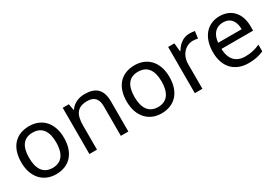

<svg xmlns="http://www.w3.org/2000/svg" viewBox="20 -1232 2745 1929"><g transform="rotate(-30 1392.5 -268.0)"><path d="M551 -269C551 -446 449 -546 304 -546C150 -546 55 -446 55 -269C55 -91 159 10 301 10C454 10 551 -91 551 -269ZM146 -269C146 -396 193 -472 302 -472C411 -472 460 -396 460 -269C460 -142 411 -63 303 -63C194 -63 146 -142 146 -269Z M948 -546C880 -546 814 -519 779 -463H774L761 -536H690V0H778V-278C778 -403 816 -472 935 -472C1017 -472 1055 -429 1055 -343V0H1142V-349C1142 -487 1076 -546 948 -546Z M1774 -269C1774 -446 1672 -546 1527 -546C1373 -546 1278 -446 1278 -269C1278 -91 1382 10 1524 10C1677 10 1774 -91 1774 -269ZM1369 -269C1369 -396 1416 -472 1525 -472C1634 -472 1683 -396 1683 -269C1683 -142 1634 -63 1526 -63C1417 -63 1369 -142 1369 -269Z M2163 -546C2088 -546 2033 -497 1999 -438H1995L1985 -536H1913V0H2001V-286C2001 -394 2074 -466 2157 -466C2175 -466 2198 -463 2215 -459L2226 -540C2208 -544 2183 -546 2163 -546Z M2513 -546C2371 -546 2276 -440 2276 -264C2276 -85 2381 10 2534 10C2607 10 2655 -1 2710 -25V-102C2654 -78 2606 -65 2538 -65C2431 -65 2370 -130 2367 -251H2734V-304C2734 -450 2650 -546 2513 -546ZM2512 -474C2601 -474 2641 -412 2642 -321H2369C2378 -417 2428 -474 2512 -474Z"/></g></svg>

Font: Noto Sans Cypriot
Style: Regular
Weight: 400
Designer: Monotype Design Team
Foundry: Monotype Imaging Inc.
Version: Version 2.002